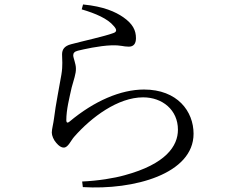

<svg xmlns="http://www.w3.org/2000/svg" viewBox="-20 -796 1040 860"><path d="M489 -680C505 -663 503 -653 488 -648C448 -633 351 -612 299 -598C267 -590 258 -573 258 -552C258 -530 262 -504 255 -462C247 -413 229 -326 222 -266C219 -241 212 -218 212 -202C212 -189 220 -169 232 -156C244 -142 254 -135 266 -135C285 -135 297 -166 312 -183C390 -272 509 -360 621 -360C707 -360 777 -304 777 -215C777 -142 723 -61 538 -11C492 2 419 14 348 17L351 42C580 56 847 -17 847 -197C847 -297 775 -395 625 -395C521 -395 402 -344 291 -251C283 -244 277 -246 277 -257C277 -306 291 -358 301 -404C310 -439 321 -465 320 -490C320 -510 308 -537 308 -548C308 -558 313 -565 329 -569C354 -575 423 -591 480 -593C524 -594 531 -587 557 -587C578 -587 589 -600 589 -625C589 -660 575 -689 532 -719C497 -743 445 -767 352 -776L346 -754C408 -736 463 -712 489 -680Z"/></svg>

Font: Source Han Serif K
Style: Regular
Weight: 400
Designer: Ryoko NISHIZUKA 西塚涼子 (kana & ideographs); Frank Grießhammer (Latin, Greek & Cyrillic); Wenlong ZHANG 张文龙 (bopomofo); San
Foundry: Adobe Systems Incorporated
Version: Version 1.001;PS 1.001;hotconv 16.6.54;makeotf.lib2.5.65590